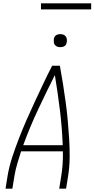

<svg xmlns="http://www.w3.org/2000/svg" viewBox="-20 -1128 565 1148"><path d="M13 0 25 -74Q34 -130 52.5 -186.5Q71 -243 92.5 -298.5Q114 -354 138 -409Q162 -464 187.5 -518.5Q213 -573 238.5 -627Q264 -681 292 -735H338Q348 -681 356.5 -627Q365 -573 372.5 -518.5Q380 -464 385 -409Q390 -354 393.5 -298.5Q397 -243 396.5 -186.5Q396 -130 387 -74L375 0H334L346 -74Q352 -111 354.5 -148.5Q357 -186 356 -223H106Q94 -186 83 -148.5Q72 -111 66 -74L54 0ZM119 -260H355Q351 -367 338 -471.5Q325 -576 308 -679Q256 -576 207 -471.5Q158 -367 119 -260ZM341 -846Q331 -846 322.5 -849Q314 -852 308.5 -859Q303 -866 302 -875.5Q301 -885 302 -895Q303 -901 306 -907Q309 -913 315 -917Q321 -921 327.5 -922.5Q334 -924 340 -924Q350 -924 358.5 -921Q367 -918 372.5 -911Q378 -904 379.5 -894.5Q381 -885 379 -875Q378 -869 375 -863Q372 -857 366.5 -853Q361 -849 354 -847.5Q347 -846 341 -846ZM525 -1072H225V-1108H525Z"/></svg>

Font: Iosevka Curly Extralight
Style: Italic
Weight: 200
Italic angle: -9°
Monospace: yes
Designer: Belleve Invis
Foundry: Belleve Invis
Version: Version 22.1.2; ttfautohint (v1.8.4)